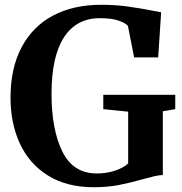

<svg xmlns="http://www.w3.org/2000/svg" viewBox="-20 -772 763 803"><path d="M24 -363.5Q24 -486.5 70 -573.8Q116 -661 201.2 -706.5Q286.5 -752 403 -752Q461.5 -752 514.2 -744.8Q567 -737.5 622.5 -726.5L654 -720.5L641.5 -532H541L515 -663.5Q505 -676 475.5 -686Q446 -696 397.5 -696Q299.5 -696 247.5 -615.8Q195.5 -535.5 195.5 -380Q195.5 -230 240.8 -138.2Q286 -46.5 385 -46.5Q425 -46.5 460.2 -58Q495.5 -69.5 516 -88.5V-305L412 -315.5V-375.5H713V-315.5L661 -306.5V-40Q645 -39.5 626.5 -35.2Q608 -31 577.5 -22.5Q523 -7 476 2Q429 11 371.5 11Q259.5 11 181.2 -37.5Q103 -86 63.5 -170.8Q24 -255.5 24 -363.5Z"/></svg>

Font: Merriweather Text
Style: Bold
Weight: 700
Designer: Eben Sorkin
Foundry: Eben Sorkin
Version: Version 2.100